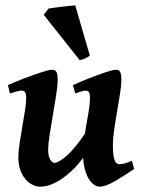

<svg xmlns="http://www.w3.org/2000/svg" viewBox="-20 -682 537 720"><path d="M482.9 -48.3Q447.3 -23.9 411.4 -2.9Q375.5 18.1 353.5 18.1Q337.4 18.1 321.5 0.7Q305.7 -16.6 296.9 -52.2Q288.1 -87.9 293.5 -142.6Q295.9 -169.9 301.8 -202.4Q307.6 -234.9 312.5 -264.4Q317.4 -293.9 317.4 -312.5Q317.4 -333 312.7 -337.6Q308.1 -342.3 300.8 -342.3Q294.9 -342.3 283 -338.6Q271 -335 262.2 -331.5L253.4 -362.8Q278.8 -374.5 312.3 -387.7Q345.7 -400.9 374.5 -410.6Q403.3 -420.4 414.6 -420.4Q426.8 -420.4 430.9 -411.6Q435.1 -402.8 435.1 -382.3Q435.1 -362.8 430.2 -331.1Q425.3 -299.3 418.9 -263.2Q412.6 -227.1 408 -194.1Q403.3 -161.1 403.3 -139.2Q403.3 -98.1 409.4 -82.3Q415.5 -66.4 426.3 -66.4Q438.5 -66.4 448.5 -69.3Q458.5 -72.3 474.6 -79.1ZM299.8 -182.6 295.4 -95.2Q260.7 -46.4 215.6 -14.2Q170.4 18.1 129.4 18.1Q111.8 18.1 93.3 5.9Q74.7 -6.3 61.8 -31Q48.8 -55.7 48.8 -91.8Q48.8 -111.8 53.2 -142.3Q57.6 -172.9 63.5 -205.8Q69.3 -238.8 73.7 -267.3Q78.1 -295.9 78.1 -312.5Q78.1 -333 73 -337.6Q67.9 -342.3 59.6 -342.3Q54.2 -342.3 40.8 -338.6Q27.3 -335 17.1 -331.5L9.8 -362.8Q35.2 -374.5 69.8 -387.7Q104.5 -400.9 134 -410.6Q163.6 -420.4 174.3 -420.4Q187.5 -420.4 191.9 -411.6Q196.3 -402.8 196.3 -382.3Q196.3 -362.8 190.9 -327.4Q185.5 -292 178.5 -251.7Q171.4 -211.4 166 -176Q160.6 -140.6 160.6 -121.1Q160.6 -97.2 168 -84.2Q175.3 -71.3 183.6 -71.3Q199.2 -71.3 229.5 -97.4Q259.8 -123.5 299.8 -182.6ZM316.9 -473.6Q308.6 -466.8 297.4 -461.9Q286.1 -457 278.3 -457L144 -626.5L162.1 -649.9Q169.4 -651.4 190.7 -654.1Q211.9 -656.7 233.4 -659.2Q254.9 -661.6 262.2 -661.6Z"/></svg>

Font: Dai Banna SIL SemiBold
Style: Italic
Weight: 600
Italic angle: -11°
Designer: Victor Gaultney
Foundry: SIL International
Version: Version 4.000